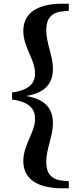

<svg xmlns="http://www.w3.org/2000/svg" viewBox="-20 -830 423 1030"><path d="M45 -296C145 -282 168 -241 168 -191C168 -120 105 -53 105 34C105 134 187 180 313 180H349V142L316 139C255 134 228 99 228 39C228 -31 264 -101 264 -168C264 -240 231 -297 119 -315C231 -333 264 -390 264 -462C264 -529 228 -599 228 -668C228 -729 255 -764 316 -769L349 -772V-810H313C187 -810 105 -764 105 -664C105 -577 168 -510 168 -438C168 -389 145 -348 45 -334Z"/></svg>

Font: Noto Serif CJK HK Black
Style: Regular
Weight: 900
Designer: Ryoko NISHIZUKA 西塚涼子 (kana & ideographs); Frank Grießhammer (Latin, Greek & Cyrillic); Wenlong ZHANG 张文龙 (bopomofo); San
Foundry: Adobe
Version: Version 2.001;hotconv 1.1.0;makeotfexe 2.6.0